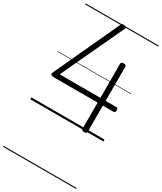

<svg xmlns="http://www.w3.org/2000/svg" viewBox="-354 -1133 1479 1752"><g transform="rotate(30 385.0 -257.5)"><path d="M574 14Q560 14 553.5 9Q547 4 547 -5V-281H76Q63 -281 55.5 -289.5Q48 -298 54 -312L370 -996Q375 -1008 382 -1012Q389 -1016 404 -1015Q413 -1015 419 -1011.5Q425 -1008 426.5 -1001.5Q428 -995 424 -986L118 -331H547V-691Q547 -710 574 -710Q589 -710 595.5 -705Q602 -700 602 -691V-331H714Q723 -331 728 -326Q733 -321 733 -307Q733 -294 729 -287.5Q725 -281 714 -281H602V-5Q602 14 574 14ZM0 490H770V500H0ZM0 -20H770V0H0ZM0 -505H770V-500H0ZM0 -1010H770V-1000H0Z"/></g></svg>

Font: Playwrite ES Deco Guides
Style: Regular
Weight: 400
Designer: Veronika Burian, José Scaglione
Foundry: TypeTogether
Version: Version 1.003